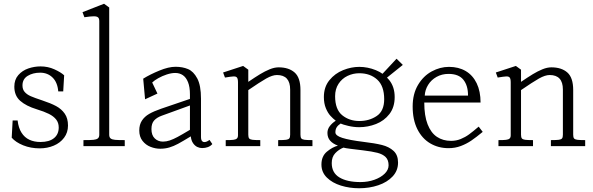

<svg xmlns="http://www.w3.org/2000/svg" viewBox="-20 -780 3164 1025"><path d="M42.5 -45 47.5 -137H74Q78.5 -97.5 94.8 -71.8Q111 -46 136.8 -34Q162.5 -22 196 -22Q243 -22 268.2 -42.5Q293.5 -63 293.5 -99.5Q293.5 -124.5 279.8 -142Q266 -159.5 241 -172Q216 -184.5 176.5 -196.5Q119 -214 87.8 -241.8Q56.5 -269.5 56.5 -317.5Q56.5 -355 77.8 -379.2Q99 -403.5 131 -414.5Q163 -425.5 196.5 -425.5Q236 -425.5 270.2 -410Q304.5 -394.5 322.5 -378L317.5 -292H291Q287 -340.5 260.5 -366.2Q234 -392 194.5 -392Q155.5 -392 127.8 -375Q100 -358 100 -324Q100 -302.5 111.8 -289Q123.5 -275.5 144 -266.5Q164.5 -257.5 205.5 -244Q251 -229 279.8 -213.5Q308.5 -198 325.8 -173Q343 -148 343 -110Q343 -72.5 322.2 -44.8Q301.5 -17 267 -2.5Q232.5 12 192 12Q144 12 103.8 -4.2Q63.5 -20.5 42.5 -45Z M510 -61V-667Q510 -681.5 503.5 -687.2Q497 -693 480.5 -693Q464 -693 430.5 -688L420.5 -715L535.5 -760L563 -740V-61Q563 -47 570.5 -41Q578 -35 593.8 -33.5Q609.5 -32 646 -32V0H425.5V-32Q462.5 -32 478.5 -33.5Q494.5 -35 502.2 -41Q510 -47 510 -61Z M723.5 -83.5Q723.5 -114.5 737.5 -136Q751.5 -157.5 776.2 -171.8Q801 -186 840 -199.5L994 -252V-276Q994 -315.5 983.8 -341.2Q973.5 -367 956 -378.8Q938.5 -390.5 915.5 -390.5Q895 -390.5 870.5 -382.5Q846 -374.5 824.8 -362.5Q803.5 -350.5 792.5 -339.5L820.5 -280.5L754.5 -250L744.5 -360Q781.5 -383 830.8 -403.2Q880 -423.5 917 -423.5Q954.5 -423.5 983.8 -411.2Q1013 -399 1033 -361.5Q1053 -324 1053 -253V-48Q1053 -26 1066 -22.2Q1079 -18.5 1098.5 -33L1113.5 -11Q1104 0 1090 5.2Q1076 10.5 1059 10.5Q1046 10.5 1033.2 4.5Q1020.5 -1.5 1010.8 -15.5Q1001 -29.5 998.5 -52Q955 -25.5 931 -12.5Q907 0.5 884.2 7.2Q861.5 14 835 14Q809.5 14 783.8 4Q758 -6 740.8 -28Q723.5 -50 723.5 -83.5ZM994 -87V-217L844 -162.5Q817.5 -153 803 -137Q788.5 -121 788.5 -91Q788.5 -58 806.2 -41Q824 -24 850 -24Q867.5 -24 886.2 -30.2Q905 -36.5 928.2 -49Q951.5 -61.5 994 -87Z M1529 -61V-302Q1529 -379.5 1458.5 -379.5Q1434.5 -379.5 1401.2 -360.8Q1368 -342 1302.5 -297V-341Q1343 -368.5 1368.5 -384Q1394 -399.5 1419.5 -410Q1445 -420.5 1467.5 -420.5Q1521.5 -420.5 1552.8 -393Q1584 -365.5 1584 -299.5V-61Q1584 -47 1588.5 -41.2Q1593 -35.5 1605.5 -33.8Q1618 -32 1648 -32V0H1465V-32Q1495 -32 1507.5 -33.8Q1520 -35.5 1524.5 -41.2Q1529 -47 1529 -61ZM1250.5 -58V-340Q1250.5 -359 1245.2 -365.8Q1240 -372.5 1227 -372Q1214 -371.5 1181 -366L1171 -393L1278 -428L1305.5 -408V-61Q1305.5 -47 1310 -41.2Q1314.5 -35.5 1327 -33.8Q1339.5 -32 1369.5 -32V0H1185V-32Q1212 -32 1225.2 -33.5Q1238.5 -35 1244.5 -40.5Q1250.5 -46 1250.5 -58Z M1696 98.5Q1696 54 1725 29.8Q1754 5.5 1784 -2.5Q1757 -12.5 1742.5 -29Q1728 -45.5 1728 -70.5Q1728 -90.5 1740.8 -107Q1753.5 -123.5 1772.5 -135.5Q1758 -146.5 1744 -161.8Q1730 -177 1719.5 -202.5Q1709 -228 1709 -262Q1709 -315.5 1738.5 -351.8Q1768 -388 1811.5 -405.5Q1855 -423 1898 -423Q1942.5 -423 1986.2 -405.5Q2030 -388 2058.5 -351.8Q2087 -315.5 2087 -262Q2087 -207.5 2059 -171.2Q2031 -135 1987.5 -118Q1944 -101 1897.5 -101Q1868.5 -101 1839.2 -108Q1810 -115 1798.5 -120.5Q1784.5 -111.5 1777.5 -100.5Q1770.5 -89.5 1770.5 -73.5Q1770.5 -55.5 1807.8 -43.8Q1845 -32 1918 -23Q1981.5 -15.5 2019.2 -6Q2057 3.5 2081 25.5Q2105 47.5 2105 88Q2105 131 2076 162Q2047 193 1999.5 209Q1952 225 1897 225Q1846 225 1800 210.8Q1754 196.5 1725 168Q1696 139.5 1696 98.5ZM2054.5 102.5Q2054.5 74 2038.8 58.5Q2023 43 1995 35.8Q1967 28.5 1917 22.5Q1874 17.5 1848.8 14.2Q1823.5 11 1813.5 8Q1788.5 18 1769.8 37.8Q1751 57.5 1751 90.5Q1751 142.5 1792 167.2Q1833 192 1904.5 192Q1944 192 1978.5 179.8Q2013 167.5 2033.8 147Q2054.5 126.5 2054.5 102.5ZM2031 -250.5Q2031 -321 1993.8 -355Q1956.5 -389 1898 -389Q1865 -389 1835.2 -374.8Q1805.5 -360.5 1787.2 -332.5Q1769 -304.5 1769 -266.5Q1769 -195.5 1807 -164.8Q1845 -134 1898.5 -134Q1951.5 -134 1991.2 -160.8Q2031 -187.5 2031 -250.5ZM2007.5 -370.5 2097 -466.5 2130.5 -433.5 2029 -352Z M2183 -211.5Q2183 -278.5 2211.5 -326.5Q2240 -374.5 2284.8 -398.8Q2329.5 -423 2377 -423Q2428 -423 2466 -400.8Q2504 -378.5 2524.8 -335.5Q2545.5 -292.5 2545.5 -232.5H2245Q2245 -162 2262.8 -116.5Q2280.5 -71 2312.5 -49.5Q2344.5 -28 2388 -28Q2415.5 -28 2439.5 -37.8Q2463.5 -47.5 2484 -62.5Q2504.5 -77.5 2535.5 -104L2557 -76Q2522 -47 2496.2 -29.5Q2470.5 -12 2440 -0.5Q2409.5 11 2374.5 11Q2320.5 11 2277 -14.5Q2233.5 -40 2208.2 -90.2Q2183 -140.5 2183 -211.5ZM2374.5 -385.5Q2339 -385.5 2310.5 -369.5Q2282 -353.5 2265.5 -326.8Q2249 -300 2247.5 -269.5H2478.5Q2479 -322.5 2454 -354Q2429 -385.5 2374.5 -385.5Z M2985 -61V-302Q2985 -379.5 2914.5 -379.5Q2890.5 -379.5 2857.2 -360.8Q2824 -342 2758.5 -297V-341Q2799 -368.5 2824.5 -384Q2850 -399.5 2875.5 -410Q2901 -420.5 2923.5 -420.5Q2977.5 -420.5 3008.8 -393Q3040 -365.5 3040 -299.5V-61Q3040 -47 3044.5 -41.2Q3049 -35.5 3061.5 -33.8Q3074 -32 3104 -32V0H2921V-32Q2951 -32 2963.5 -33.8Q2976 -35.5 2980.5 -41.2Q2985 -47 2985 -61ZM2706.5 -58V-340Q2706.5 -359 2701.2 -365.8Q2696 -372.5 2683 -372Q2670 -371.5 2637 -366L2627 -393L2734 -428L2761.5 -408V-61Q2761.5 -47 2766 -41.2Q2770.5 -35.5 2783 -33.8Q2795.5 -32 2825.5 -32V0H2641V-32Q2668 -32 2681.2 -33.5Q2694.5 -35 2700.5 -40.5Q2706.5 -46 2706.5 -58Z"/></svg>

Font: Didactic
Style: Regular
Weight: 400
Designer: Tyler Finck
Foundry: Etcetera Type Co
Version: Version 3.007;FEAKit 1.0